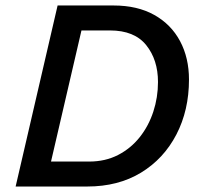

<svg xmlns="http://www.w3.org/2000/svg" viewBox="-20 -680 747 700"><path d="M37 0 190 -660H394Q481 -660 542.5 -625.5Q604 -591 636.5 -530Q669 -469 669 -390Q669 -278 623 -189.5Q577 -101 494 -50.5Q411 0 298 0ZM166 -91H305Q364 -91 410.5 -115Q457 -139 489.5 -180Q522 -221 539 -273Q556 -325 556 -381Q556 -462 513 -515.5Q470 -569 381 -569H277Z"/></svg>

Font: Work Sans Medium
Style: Italic
Weight: 500
Italic angle: -13°
Designer: Wei Huang
Foundry: Wei Huang
Version: Version 2.012; ttfautohint (v1.8.3)